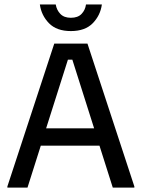

<svg xmlns="http://www.w3.org/2000/svg" viewBox="-20 -847 640 867"><path d="M13.3 0V-5L225 -650H375L586.7 -5V0H489.2L429.2 -189.2H164.2L104.2 0ZM286.7 -577.5 188.3 -267.5H405L306.7 -577.5ZM300 -706.7Q235.8 -706.7 201.2 -742.1Q166.7 -777.5 160 -826.7H231.7Q235.8 -801.7 252.5 -784.2Q269.2 -766.7 300 -766.7Q331.7 -766.7 348.3 -784.2Q365 -801.7 368.3 -826.7H440Q433.3 -777.5 398.8 -742.1Q364.2 -706.7 300 -706.7Z"/></svg>

Font: Familjen Grotesk GF
Style: Regular
Weight: 400
Designer: Anders Wikstroem, Jonas Baeckman, Matilda Gysing, Kristian Moeller
Foundry: Familjen STHLM AB
Version: Version 2.000; Beta; Release 4; Build 6